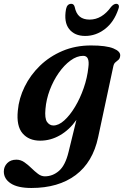

<svg xmlns="http://www.w3.org/2000/svg" viewBox="-66 -706 634 980"><path d="M435 -6Q408 122 320 187.8Q232 253.5 94 253.5Q24.5 253.5 -11 230.2Q-46.5 207 -46.5 169.5Q-46.5 144.5 -29.2 126.8Q-12 109 17.5 109Q39.5 109 58.2 122Q77 135 94 151.8Q111 168.5 127.8 181.2Q144.5 194 163 194Q203 194 235.2 166Q267.5 138 284 69.5L324 -94Q288.5 -43.5 240.5 -15.8Q192.5 12 139 12Q81 12 49 -25.5Q17 -63 25 -141.5Q30.5 -204 59.8 -263.5Q89 -323 138 -370.5Q187 -418 253 -446Q319 -474 398.5 -474Q476 -474 513 -458.8Q550 -443.5 547.5 -421Q546 -407.5 538.8 -401Q531.5 -394.5 523.5 -388.2Q515.5 -382 512.5 -368ZM166 -149.5Q161.5 -101.5 174.2 -83.5Q187 -65.5 206.5 -65.5Q233.5 -65.5 262.2 -91.5Q291 -117.5 317 -160.8Q343 -204 361.2 -256.5Q379.5 -309 385 -362Q393 -421 359 -421Q326.5 -421 294 -397.2Q261.5 -373.5 234 -334.2Q206.5 -295 188.2 -246.8Q170 -198.5 166 -149.5ZM391.5 -606Q454.5 -606 501.5 -671.5Q515 -686.5 527 -686.5Q536.5 -686.5 539.8 -679.2Q543 -672 538 -659.5Q516 -593.5 469.8 -558Q423.5 -522.5 369 -522.5Q314.5 -522.5 286.8 -558Q259 -593.5 271 -659.5Q276.5 -686.5 298 -686.5Q310.5 -686.5 315 -671.5Q322 -637 340.8 -621.5Q359.5 -606 391.5 -606Z"/></svg>

Font: Fraunces 9pt SemiBold
Style: Italic
Weight: 600
Italic angle: -16°
Version: Version 1.000;[b76b70a41]